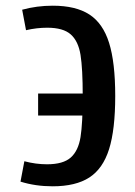

<svg xmlns="http://www.w3.org/2000/svg" viewBox="-20 -652 478 681"><path d="M52.7 -7.8 66.4 -80.1Q106.7 -69.3 146.9 -69.3Q204.1 -69.3 231 -93.3Q257.8 -117.2 265.6 -165.8Q273.4 -214.4 273.4 -311.5Q273.4 -408.7 265.6 -457.3Q257.8 -505.9 231.1 -529.8Q204.4 -553.7 147.5 -553.7Q110.4 -553.7 72.3 -544.9L58.6 -617.5Q110.2 -631.8 167 -631.8Q248.8 -631.8 297 -600.6Q345.2 -569.3 366.9 -500Q388.7 -430.7 388.7 -311.5Q388.7 -192.4 366.9 -123Q345.1 -53.7 296.9 -22.5Q248.6 8.8 166.7 8.8Q105.5 8.8 52.7 -7.8ZM115.2 -320.3H312.5V-242.2H115.2Z"/></svg>

Font: Sudo Var
Style: Regular
Weight: 400
Monospace: yes
Designer: Jens Kutilek
Foundry: Jens Kutilek
Version: Version 0.065;FEAKit 1.0